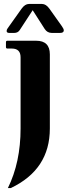

<svg xmlns="http://www.w3.org/2000/svg" viewBox="-20 -741 348 961"><path d="M125 -721.2H190.4Q210.4 -721.2 227.5 -697.3L290 -609.4Q299.3 -596.2 299.3 -588.9Q299.3 -576.2 280.3 -576.2H239.3Q216.3 -576.2 203.6 -596.2L143.6 -689.9L78.6 -590.3Q69.3 -576.2 51.3 -576.2H26.4Q13.2 -576.2 13.2 -585.9Q13.2 -592.3 18.1 -599.1L87.9 -697.3Q105 -721.2 125 -721.2ZM229.5 -97.7Q229.5 107.4 34.2 200.2H19.5Q83 71.3 83 -97.7V-454.1Q83 -498 39.1 -498H17.1Q9.8 -498 9.8 -505.4V-529.8Q9.8 -537.1 17.1 -537.1H161.1Q229.5 -537.1 229.5 -468.8Z"/></svg>

Font: Simply Serif
Style: Bold
Weight: 700
Designer: Wojciech Kalinowski "wmk69" (wmk69@o2.pl)
Foundry: Wojciech Kalinowski "wmk69" (wmk69@o2.pl)
Version: Version 1.0.0; 2022-02-18